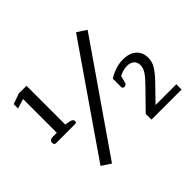

<svg xmlns="http://www.w3.org/2000/svg" viewBox="-157 -917 1159 1159"><g transform="rotate(-45 422.5 -338.0)"><path d="M669 -656 202 19 143 -20 609 -695ZM50 -307Q35 -307 35 -325Q35 -336 42.5 -342Q50 -348 64 -348H98V-636L36 -617V-654L103 -678H169V-347L201 -341Q215 -338 220.5 -333Q226 -328 226 -320Q226 -307 215 -307ZM558 0V-49L681 -175Q713 -207 728.5 -231.5Q744 -256 744 -279Q744 -306 727 -320Q710 -334 683 -334Q651 -334 615 -316L607 -285Q603 -267 597.5 -261Q592 -255 582 -255Q568 -255 568 -270V-340Q631 -379 693 -379Q746 -379 777.5 -352Q809 -325 809 -275Q809 -244 790.5 -213.5Q772 -183 731 -141L638 -45H815V0Z"/></g></svg>

Font: Maitree Medium
Style: Regular
Weight: 500
Designer: CadsonDemak Team
Foundry: CadsonDemak
Version: Version 1.010